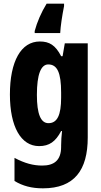

<svg xmlns="http://www.w3.org/2000/svg" viewBox="-20 -786 551 1046"><path d="M329 -753V-766H234C205 -719 182 -666 169 -617V-606H308C310 -644 318 -697 329 -753ZM197 -560C95 -560 34 -453 34 -271C34 -96 94 10 193 10C249 10 283 -15 313 -72H318C315 -49 313 -16 313 6V14C313 89 273 116 210 116C162 116 115 104 59 74V200C104 227 152 240 214 240C385 240 458 141 458 -37V-550H333L321 -480H313C282 -540 249 -560 197 -560ZM243 -435C292 -435 313 -390 313 -282V-254C313 -159 292 -115 244 -115C202 -115 181 -165 181 -269C181 -381 203 -435 243 -435Z"/></svg>

Font: Noto Sans Georgian ExtraCondensed ExtraBold
Style: Regular
Weight: 800
Width: 2
Designer: Monotype Design Team, Akaki Razmadze
Foundry: Google LLC
Version: Version 2.005